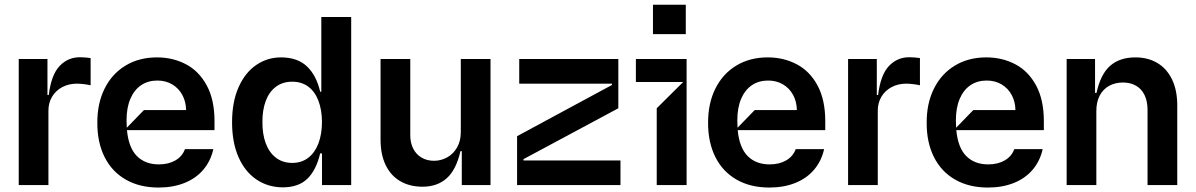

<svg xmlns="http://www.w3.org/2000/svg" viewBox="-20 -801 5175 831"><path d="M61.1 0V-545.5H185.4V-389.9H191.1Q201.7 -476.9 237.7 -515.1Q273.8 -553.3 326 -553.3Q337 -553.3 350.1 -552.2Q363.3 -551.1 372.2 -549.7V-431.8Q362.6 -434.3 345 -436.6Q327.4 -438.9 312.5 -438.9Q277.3 -438.9 249.1 -423.8Q220.9 -408.7 205.1 -381.9Q189.3 -355.1 189.6 -321V0Z M908.4 -237.9H529.5Q536.6 -161.9 572.4 -125.7Q608.3 -89.5 667.6 -89.5Q709.2 -89.5 739 -106.7Q768.8 -123.9 780.5 -155.5H903.4Q891.7 -103.7 859.7 -66.2Q827.8 -28.8 778.4 -9.1Q729 10.7 666.2 10.7Q584.5 10.7 524.5 -23.6Q464.5 -57.9 432.7 -121.3Q400.9 -184.7 401.3 -269.9Q400.9 -353.3 432.7 -417.4Q464.5 -481.5 523.1 -517Q581.7 -552.6 659.1 -552.6Q728.7 -552.6 785.2 -522.7Q841.6 -492.9 875 -430.9Q908.4 -369 908.4 -277ZM603 -324.6H785.5Q784.8 -361.2 769 -390.3Q753.2 -419.4 725.1 -435.9Q697.1 -452.4 661.2 -452.4Q620.7 -452.4 590.7 -432.2Q560.7 -411.9 544.2 -373.2Q527.7 -334.5 527.7 -280.2Q527.7 -263.8 528.8 -248.2Z M984.4 -272Q984.4 -360.1 1012.6 -423.5Q1040.8 -486.9 1089 -519.7Q1137.1 -552.6 1196 -552.6Q1267 -552.6 1308.1 -514Q1349.1 -475.5 1365.8 -404.1H1370.7V-727.3H1500V0H1373.6V-137.1H1365.8Q1348.7 -65 1310.7 -27.7Q1272.7 9.6 1203.8 9.9Q1140.3 9.6 1090.4 -23.8Q1040.5 -57.2 1012.4 -120.7Q984.4 -184.3 984.4 -272ZM1373.6 -272.7Q1373.2 -326 1358.1 -365.2Q1343 -404.5 1314.3 -426Q1285.5 -447.4 1245 -447.4Q1203.1 -447.4 1173.8 -425.2Q1144.5 -403.1 1130 -363.6Q1115.4 -324.2 1115.8 -272.7Q1115.4 -220.9 1130.1 -180.9Q1144.9 -141 1174.2 -118.4Q1203.5 -95.9 1245 -95.9Q1285.2 -95.9 1313.9 -117.9Q1342.7 -139.9 1358 -179.7Q1373.2 -219.5 1373.6 -272.7Z M1627.1 -198.2V-545.5H1755.7V-218Q1755.3 -183.9 1768.1 -158.4Q1780.9 -132.8 1804.3 -119Q1827.8 -105.1 1858.7 -105.1Q1887.8 -105.1 1914.4 -119.3Q1941.1 -133.5 1957.7 -161.8Q1974.4 -190 1974.4 -229.4V-545.5H2103V0H1978.7V-147H1973Q1954.5 -66.1 1913.5 -29.5Q1872.5 7.1 1808.9 7.1Q1753.2 7.1 1712 -17Q1670.8 -41.2 1648.8 -87.4Q1626.8 -133.5 1627.1 -198.2Z M2665.5 0H2218V-211.6L2628.6 -433.2V-438.9H2227.3V-545.5H2656.2V-332.4L2245.7 -112.2V-106.5H2665.5Z M2951.7 0H2822.4V-332.4L2936.8 -446H2732.2V-545.5H2951.7ZM2948.2 -653.4H2806.1V-780.5H2948.2Z M3551.8 -237.9H3172.9Q3180 -161.9 3215.9 -125.7Q3251.8 -89.5 3311.1 -89.5Q3352.6 -89.5 3382.5 -106.7Q3412.3 -123.9 3424 -155.5H3546.9Q3535.2 -103.7 3503.2 -66.2Q3471.2 -28.8 3421.9 -9.1Q3372.5 10.7 3309.7 10.7Q3228 10.7 3168 -23.6Q3108 -57.9 3076.2 -121.3Q3044.4 -184.7 3044.7 -269.9Q3044.4 -353.3 3076.2 -417.4Q3108 -481.5 3166.5 -517Q3225.1 -552.6 3302.6 -552.6Q3372.2 -552.6 3428.6 -522.7Q3485.1 -492.9 3518.5 -430.9Q3551.8 -369 3551.8 -277ZM3246.4 -324.6H3429Q3428.3 -361.2 3412.5 -390.3Q3396.7 -419.4 3368.6 -435.9Q3340.6 -452.4 3304.7 -452.4Q3264.2 -452.4 3234.2 -432.2Q3204.2 -411.9 3187.7 -373.2Q3171.2 -334.5 3171.2 -280.2Q3171.2 -263.8 3172.2 -248.2Z M3650.6 0V-545.5H3774.9V-389.9H3780.5Q3791.2 -476.9 3827.2 -515.1Q3863.3 -553.3 3915.5 -553.3Q3926.5 -553.3 3939.6 -552.2Q3952.8 -551.1 3961.6 -549.7V-431.8Q3952.1 -434.3 3934.5 -436.6Q3916.9 -438.9 3902 -438.9Q3866.8 -438.9 3838.6 -423.8Q3810.4 -408.7 3794.6 -381.9Q3778.8 -355.1 3779.1 -321V0Z M4497.9 -237.9H4119Q4126.1 -161.9 4161.9 -125.7Q4197.8 -89.5 4257.1 -89.5Q4298.7 -89.5 4328.5 -106.7Q4358.3 -123.9 4370 -155.5H4492.9Q4481.2 -103.7 4449.2 -66.2Q4417.3 -28.8 4367.9 -9.1Q4318.5 10.7 4255.7 10.7Q4174 10.7 4114 -23.6Q4054 -57.9 4022.2 -121.3Q3990.4 -184.7 3990.8 -269.9Q3990.4 -353.3 4022.2 -417.4Q4054 -481.5 4112.6 -517Q4171.2 -552.6 4248.6 -552.6Q4318.2 -552.6 4374.6 -522.7Q4431.1 -492.9 4464.5 -430.9Q4497.9 -369 4497.9 -277ZM4192.5 -324.6H4375Q4374.3 -361.2 4358.5 -390.3Q4342.7 -419.4 4314.6 -435.9Q4286.6 -452.4 4250.7 -452.4Q4210.2 -452.4 4180.2 -432.2Q4150.2 -411.9 4133.7 -373.2Q4117.2 -334.5 4117.2 -280.2Q4117.2 -263.8 4118.3 -248.2Z M4725.1 0H4596.6V-545.5H4719.5V-399.1H4725.9Q4743.3 -479.4 4784.6 -516Q4826 -552.6 4894.2 -552.6Q4948.5 -552.6 4989.2 -528.4Q5029.8 -504.3 5052.4 -457.9Q5074.9 -411.6 5075.3 -347.3V0H4946.7V-327.4Q4946.4 -363.6 4933.6 -389.9Q4920.8 -416.2 4896.8 -430Q4872.9 -443.9 4840.2 -443.9Q4806.1 -443.9 4779.8 -429.2Q4753.6 -414.4 4739.2 -386.4Q4724.8 -358.3 4725.1 -319.6Z"/></svg>

Font: Riot Sans
Style: Bold
Weight: 600
Designer: Rasmus Andersson
Foundry: rsms
Version: Version 4.001